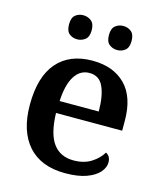

<svg xmlns="http://www.w3.org/2000/svg" viewBox="-113 -832 783 925"><g transform="rotate(15 278.5 -369.0)"><path d="M299 10Q178 10 114 -62Q50 -134 50 -265Q50 -405 112 -476.5Q174 -548 288 -548Q392 -548 452 -487.5Q512 -427 512 -308V-259H182Q185 -155 220.5 -107.5Q256 -60 322 -60Q374 -60 410 -83Q446 -106 464 -137Q488 -125 488 -94Q488 -69 467.5 -45Q447 -21 405 -5.5Q363 10 299 10ZM379 -319Q379 -396 358.5 -441.5Q338 -487 289 -487Q242 -487 215 -444Q188 -401 184 -319ZM388 -628Q365 -628 348 -641.5Q331 -655 331 -688Q331 -721 348 -734.5Q365 -748 388 -748Q410 -748 427 -734.5Q444 -721 444 -688Q444 -655 427 -641.5Q410 -628 388 -628ZM188 -628Q165 -628 148.5 -641.5Q132 -655 132 -688Q132 -721 148.5 -734.5Q165 -748 188 -748Q210 -748 227.5 -734.5Q245 -721 245 -688Q245 -655 227.5 -641.5Q210 -628 188 -628Z"/></g></svg>

Font: Noto Serif Thai SemiBold
Style: Regular
Weight: 600
Designer: Monotype Design Team
Foundry: Monotype Imaging Inc.
Version: Version 2.001; ttfautohint (v1.8.4.7-5d5b)